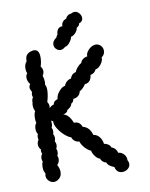

<svg xmlns="http://www.w3.org/2000/svg" viewBox="-95 -941 789 1012"><g transform="rotate(-10 300.0 -434.5)"><path d="M75 -188Q63 -200 63 -217Q63 -230 71 -241Q69 -249 69 -254Q69 -264 73 -271Q65 -283 65 -300Q65 -319 75 -331Q72 -340 72 -354Q72 -382 80 -393Q72 -406 72 -425Q72 -433 74 -439V-444Q74 -456 81 -467Q78 -475 78 -480Q78 -488 81 -495Q72 -510 72 -520Q72 -530 79 -538Q65 -554 65 -574Q65 -588 73 -596Q68 -609 68 -622Q68 -633 71.5 -643.5Q75 -654 81 -659Q80 -677 86.5 -688.5Q93 -700 109 -706Q123 -710 128 -710Q157 -710 157 -668Q157 -643 149 -619Q159 -607 159 -593Q159 -581 151 -570Q157 -552 157 -537Q157 -526 155 -522Q162 -512 162 -492Q162 -477 158.5 -459Q155 -441 151 -429Q159 -418 159 -405Q159 -398 158 -395Q170 -408 182 -410Q184 -420 189.5 -425.5Q195 -431 207 -435Q208 -455 225 -475Q242 -495 258 -497Q263 -511 273.5 -519.5Q284 -528 295 -529Q300 -542 306.5 -548.5Q313 -555 327 -559Q330 -570 341.5 -583Q353 -596 363 -600Q366 -612 376.5 -620Q387 -628 400 -629Q399 -648 417 -665.5Q435 -683 455 -683Q460 -683 463 -682Q477 -678 484.5 -667.5Q492 -657 492 -644Q492 -623 474 -611Q476 -594 461.5 -575Q447 -556 431 -554Q427 -544 419 -538Q411 -532 400 -530Q399 -513 390 -501Q381 -489 362 -487Q357 -478 347.5 -468.5Q338 -459 329 -455Q327 -441 315.5 -431.5Q304 -422 289 -422Q289 -415 284 -407.5Q279 -400 273 -398Q274 -391 264.5 -381.5Q255 -372 248 -370Q247 -362 239.5 -356.5Q232 -351 222 -350Q239 -346 251 -331.5Q263 -317 270 -297Q301 -299 312 -268Q348 -260 360 -216Q379 -214 392 -197.5Q405 -181 407 -160Q419 -159 429 -152Q439 -145 443 -134Q454 -131 462 -122Q470 -113 472 -101Q489 -100 502 -86.5Q515 -73 514 -54Q520 -44 520 -34Q520 -18 507 -7.5Q494 3 477 3Q463 3 453 -5.5Q443 -14 440 -30Q425 -36 415.5 -43Q406 -50 402 -61Q392 -63 384 -70Q376 -77 373 -87Q360 -90 348 -106Q336 -122 334 -136Q316 -144 301.5 -160.5Q287 -177 281 -195Q268 -195 257.5 -203Q247 -211 243 -224Q228 -228 208 -246Q188 -264 175 -286Q162 -308 164 -324L154 -329L155 -312Q155 -300 150 -292Q155 -282 155 -272Q155 -265 152 -257Q158 -248 158 -236Q158 -226 154 -219Q160 -209 160 -198Q160 -188 155 -178Q159 -170 159 -160Q159 -149 154 -141Q158 -133 158 -123Q158 -106 145 -93Q156 -73 156 -54Q156 -28 134 -14Q124 -8 114 -8Q98 -8 86 -20Q74 -32 74 -48Q74 -51 76 -61Q67 -73 67 -94Q67 -114 73 -124Q69 -132 69 -142Q69 -154 77 -165Q71 -181 75 -188ZM294 -699Q281 -687 268 -687Q255 -687 245 -697Q235 -707 235 -721Q235 -741 257 -755Q258 -761 266 -771Q266 -786 273.5 -797Q281 -808 299 -809Q298 -821 305.5 -831Q313 -841 325 -844Q328 -853 336.5 -859.5Q345 -866 355 -866Q364 -872 374 -872Q388 -872 398.5 -860Q409 -848 409 -834Q409 -815 388 -808Q387 -795 372 -788Q371 -775 359 -761.5Q347 -748 334 -746Q332 -732 319 -716Q306 -700 294 -699Z"/></g></svg>

Font: Pangolin
Style: Regular
Weight: 400
Designer: Kevin Burke
Foundry: Google, Inc.
Version: Version 1.101